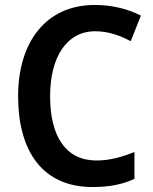

<svg xmlns="http://www.w3.org/2000/svg" viewBox="-20 -744 616 774"><path d="M364 -618C418 -618 465 -600 507 -578L548 -681C492 -710 427 -724 362 -724C162 -724 53 -570 53 -357C53 -131 154 10 353 10C420 10 472 0 522 -23V-131C473 -112 424 -97 369 -97C246 -97 182 -193 182 -356C182 -513 248 -618 364 -618Z"/></svg>

Font: Noto Sans Lao Looped SemiCondensed SemiBold
Style: Regular
Weight: 600
Width: 4
Designer: Mark Frömberg, Ben Mitchell
Foundry: The Fontpad Ltd
Version: Version 1.002